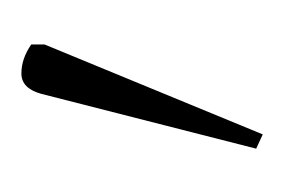

<svg xmlns="http://www.w3.org/2000/svg" viewBox="-62 -700 260 175"><g transform="rotate(-90 67.5 -612.0)"><path d="M33 -502 20 -508 70 -704Q75 -722 88.5 -722Q102 -722 115 -713V-701Z"/></g></svg>

Font: Noto Serif Condensed Thin
Style: Regular
Weight: 100
Width: 3
Designer: Monotype Design Team
Foundry: Monotype Imaging Inc.
Version: Version 2.013; ttfautohint (v1.8.4.7-5d5b)